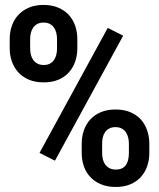

<svg xmlns="http://www.w3.org/2000/svg" viewBox="-20 -741 640 771"><path d="M19 -584Q19 -612.3 27.6 -637.2Q36.1 -662.1 53.2 -680.7Q70.3 -699.2 95.7 -710.2Q121.1 -721.2 154.8 -721.2Q188.5 -721.2 214.1 -710.2Q239.7 -699.2 256.6 -680.7Q273.4 -662.1 282 -637.2Q290.5 -612.3 290.5 -584V-546.4Q290.5 -518.6 282 -493.9Q273.4 -469.2 256.6 -450.4Q239.7 -431.6 214.4 -420.9Q189 -410.2 155.8 -410.2Q122.1 -410.2 96.4 -420.9Q70.8 -431.6 53.7 -450.4Q36.6 -469.2 27.8 -493.9Q19 -518.6 19 -546.4ZM101.1 -546.4Q101.1 -533.2 104 -521.2Q106.9 -509.3 113.5 -500.2Q120.1 -491.2 130.4 -485.6Q140.6 -480 155.8 -480Q170.4 -480 180.7 -485.6Q190.9 -491.2 197 -500.2Q203.1 -509.3 206.1 -521.2Q209 -533.2 209 -546.4V-584Q209 -597.2 206.1 -609.1Q203.1 -621.1 196.8 -630.1Q190.4 -639.2 180.2 -644.8Q169.9 -650.4 154.8 -650.4Q140.1 -650.4 129.9 -644.8Q119.6 -639.2 113.3 -630.1Q106.9 -621.1 104 -609.1Q101.1 -597.2 101.1 -584ZM308.1 -164.6Q308.1 -192.4 316.7 -217.3Q325.2 -242.2 342.3 -261Q359.4 -279.8 384.8 -290.5Q410.2 -301.3 443.8 -301.3Q477.5 -301.3 503.2 -290.5Q528.8 -279.8 545.7 -261Q562.5 -242.2 571 -217.3Q579.6 -192.4 579.6 -164.6V-126.5Q579.6 -98.6 571 -73.7Q562.5 -48.8 545.7 -30.3Q528.8 -11.7 503.7 -1Q478.5 9.8 444.8 9.8Q411.1 9.8 385.5 -1Q359.9 -11.7 342.5 -30.3Q325.2 -48.8 316.7 -73.7Q308.1 -98.6 308.1 -126.5ZM390.1 -126.5Q390.1 -113.3 393.1 -101.3Q396 -89.4 402.6 -80.3Q409.2 -71.3 419.7 -65.7Q430.2 -60.1 444.8 -60.1Q460.4 -60.1 470.7 -65.4Q481 -70.8 486.8 -80.1Q492.7 -89.4 495.1 -101.3Q497.6 -113.3 497.6 -126.5V-164.6Q497.6 -177.2 494.6 -189.2Q491.7 -201.2 485.4 -210.2Q479 -219.2 468.8 -224.9Q458.5 -230.5 443.8 -230.5Q428.7 -230.5 418.5 -224.9Q408.2 -219.2 401.9 -210.2Q395.5 -201.2 392.8 -189.2Q390.1 -177.2 390.1 -164.6ZM200.7 -95.7 138.7 -127 412.6 -628.9 474.6 -597.7Z"/></svg>

Font: TypoPRO Roboto Mono
Style: Regular
Weight: 500
Designer: Google
Version: Version 2.000986; 2015; ttfautohint (v1.3)